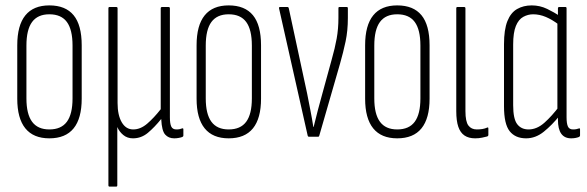

<svg xmlns="http://www.w3.org/2000/svg" viewBox="-20 -507 2176 712"><path d="M163 6Q104 6 74 -31Q44 -68 44 -141V-339Q44 -413 74 -450Q104 -487 163 -487Q223 -487 253 -450.5Q283 -414 283 -339V-141Q283 -68 253 -31Q223 6 163 6ZM163 -27Q207 -27 228 -55.5Q249 -84 249 -142V-338Q249 -397 228 -425.5Q207 -454 163 -454Q120 -454 99 -425.5Q78 -397 78 -338V-142Q78 -84 99 -55.5Q120 -27 163 -27Z M386 185Q382 185 382 180V-476Q382 -481 386 -481H411Q416 -481 416 -476V-125Q416 -80 431.5 -53.5Q447 -27 474 -27Q501 -27 526 -48.5Q551 -70 576 -102V-476Q576 -481 581 -481H605Q610 -481 610 -476V-72Q610 -49 615 -38Q620 -27 634 -27Q641 -27 646 -28Q651 -29 656 -31Q660 -32 660 -27V-4Q660 -1 656 1Q651 3 642.5 4.5Q634 6 626 6Q605 6 592.5 -8Q580 -22 578 -64V-66Q553 -35 528.5 -14.5Q504 6 473 6Q452 6 437 -6.5Q422 -19 415 -36V180Q415 185 411 185Z M828 6Q769 6 739 -31Q709 -68 709 -141V-339Q709 -413 739 -450Q769 -487 828 -487Q888 -487 918 -450.5Q948 -414 948 -339V-141Q948 -68 918 -31Q888 6 828 6ZM828 -27Q872 -27 893 -55.5Q914 -84 914 -142V-338Q914 -397 893 -425.5Q872 -454 828 -454Q785 -454 764 -425.5Q743 -397 743 -338V-142Q743 -84 764 -55.5Q785 -27 828 -27Z M1125 0Q1122 0 1121 -4L1015 -475Q1013 -481 1019 -481H1046Q1050 -481 1051 -476L1119 -160Q1125 -129 1131 -98.5Q1137 -68 1142 -36H1143Q1151 -69 1159 -99.5Q1167 -130 1176 -162L1210 -286Q1222 -328 1228.5 -364Q1235 -400 1235 -441V-477Q1235 -481 1239 -481H1266Q1270 -481 1270 -476V-440Q1270 -393 1261.5 -353Q1253 -313 1241 -271L1164 -4Q1163 0 1160 0Z M1453 6Q1394 6 1364 -31Q1334 -68 1334 -141V-339Q1334 -413 1364 -450Q1394 -487 1453 -487Q1513 -487 1543 -450.5Q1573 -414 1573 -339V-141Q1573 -68 1543 -31Q1513 6 1453 6ZM1453 -27Q1497 -27 1518 -55.5Q1539 -84 1539 -142V-338Q1539 -397 1518 -425.5Q1497 -454 1453 -454Q1410 -454 1389 -425.5Q1368 -397 1368 -338V-142Q1368 -84 1389 -55.5Q1410 -27 1453 -27Z M1742 6Q1718 6 1702.5 -4.5Q1687 -15 1679.5 -37Q1672 -59 1672 -95V-476Q1672 -481 1676 -481H1701Q1706 -481 1706 -476V-95Q1706 -56 1717 -41.5Q1728 -27 1748 -27Q1759 -27 1768.5 -28.5Q1778 -30 1787 -34Q1791 -36 1791 -30V-6Q1791 -3 1787 -1Q1779 1 1767.5 3.5Q1756 6 1742 6Z M1931 6Q1891 6 1870 -20.5Q1849 -47 1849 -113V-343Q1849 -397 1861.5 -428.5Q1874 -460 1897.5 -473.5Q1921 -487 1952 -487Q1982 -487 2009 -474Q2036 -461 2056 -447L2053 -415Q2028 -434 2004.5 -444Q1981 -454 1957 -454Q1938 -454 1920.5 -444.5Q1903 -435 1893 -410.5Q1883 -386 1883 -342V-117Q1883 -66 1898 -46.5Q1913 -27 1940 -27Q1971 -27 1999 -52Q2027 -77 2054 -113L2056 -79Q2027 -43 1996.5 -18.5Q1966 6 1931 6ZM2098 6Q2049 6 2049 -63V-88L2047 -93V-427L2049 -439V-476Q2049 -481 2054 -481H2077Q2081 -481 2081 -476V-72Q2081 -49 2086 -38Q2091 -27 2105 -27Q2112 -27 2117 -28Q2122 -29 2128 -31Q2131 -32 2131 -27V-5Q2131 -1 2127 1Q2114 6 2098 6Z"/></svg>

Font: Sofia Sans Extra Condensed ExtraLight
Style: Regular
Weight: 250
Designer: Botio Nikoltchev, Ani Petrova
Foundry: lettersoup
Version: Version 4.101